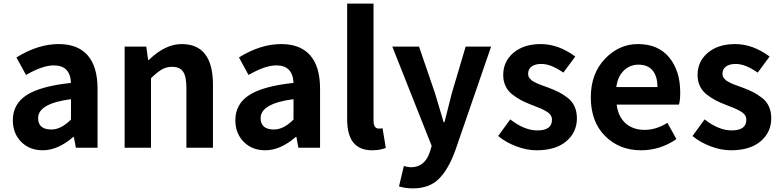

<svg xmlns="http://www.w3.org/2000/svg" viewBox="-20 -818 4323 1063"><path d="M217 14Q143 14 97 -33Q51 -80 51 -152Q51 -242 127.5 -291.5Q204 -341 373 -359Q369 -456 278 -456Q216 -456 124 -403L71 -500Q190 -574 305 -574Q411 -574 465.5 -511.5Q520 -449 520 -327V0H400L389 -60H386Q300 14 217 14ZM265 -101Q318 -101 373 -156V-269Q191 -245 191 -164Q191 -101 265 -101Z M670 0V-560H790L800 -486H804Q894 -574 986 -574Q1159 -574 1159 -349V0H1012V-331Q1012 -395 993.5 -421.5Q975 -448 933 -448Q901 -448 876 -433.5Q851 -419 816 -385V0Z M1449 14Q1375 14 1329 -33Q1283 -80 1283 -152Q1283 -242 1359.5 -291.5Q1436 -341 1605 -359Q1601 -456 1510 -456Q1448 -456 1356 -403L1303 -500Q1422 -574 1537 -574Q1643 -574 1697.5 -511.5Q1752 -449 1752 -327V0H1632L1621 -60H1618Q1532 14 1449 14ZM1497 -101Q1550 -101 1605 -156V-269Q1423 -245 1423 -164Q1423 -101 1497 -101Z M2040 14Q1902 14 1902 -157V-798H2048V-150Q2048 -106 2078 -106Q2088 -106 2098 -108L2116 1Q2084 14 2040 14Z M2266 225Q2224 225 2189 214L2216 101Q2239 108 2255 108Q2332 108 2360 23L2370 -10L2152 -560H2300L2389 -300Q2390 -296 2436 -142H2441Q2448 -168 2461 -221Q2474 -274 2481 -300L2558 -560H2699L2500 17Q2461 123 2408 174Q2355 225 2266 225Z M2951 14Q2896 14 2838 -8Q2780 -30 2738 -65L2805 -157Q2883 -96 2955 -96Q3036 -96 3036 -155Q3036 -169 3028.5 -180.5Q3021 -192 3003.5 -202Q2986 -212 2972 -218Q2958 -224 2932 -234Q2923 -237 2919 -239Q2888 -251 2864.5 -263.5Q2841 -276 2816.5 -295Q2792 -314 2779 -341.5Q2766 -369 2766 -402Q2766 -478 2823 -526Q2880 -574 2974 -574Q3072 -574 3165 -505L3099 -416Q3030 -464 2978 -464Q2942 -464 2923 -449.5Q2904 -435 2904 -410Q2904 -403 2905.5 -397Q2907 -391 2911.5 -386Q2916 -381 2920 -376.5Q2924 -372 2932 -367.5Q2940 -363 2946 -360Q2952 -357 2962.5 -352.5Q2973 -348 2979.5 -346Q2986 -344 2999 -339Q3012 -334 3018 -332Q3052 -319 3074.5 -307.5Q3097 -296 3122.5 -276.5Q3148 -257 3161 -228.5Q3174 -200 3174 -163Q3174 -86 3115.5 -36Q3057 14 2951 14Z M3529 14Q3409 14 3330 -65Q3251 -144 3251 -279Q3251 -410 3329 -492Q3407 -574 3512 -574Q3624 -574 3685 -500Q3746 -426 3746 -306Q3746 -262 3739 -239H3394Q3403 -171 3444 -135Q3485 -99 3549 -99Q3613 -99 3675 -138L3725 -48Q3635 14 3529 14ZM3392 -336H3620Q3620 -395 3593.5 -427.5Q3567 -460 3514 -460Q3468 -460 3434 -427.5Q3400 -395 3392 -336Z M4027 14Q3972 14 3914 -8Q3856 -30 3814 -65L3881 -157Q3959 -96 4031 -96Q4112 -96 4112 -155Q4112 -169 4104.5 -180.5Q4097 -192 4079.5 -202Q4062 -212 4048 -218Q4034 -224 4008 -234Q3999 -237 3995 -239Q3964 -251 3940.5 -263.5Q3917 -276 3892.5 -295Q3868 -314 3855 -341.5Q3842 -369 3842 -402Q3842 -478 3899 -526Q3956 -574 4050 -574Q4148 -574 4241 -505L4175 -416Q4106 -464 4054 -464Q4018 -464 3999 -449.5Q3980 -435 3980 -410Q3980 -403 3981.5 -397Q3983 -391 3987.5 -386Q3992 -381 3996 -376.5Q4000 -372 4008 -367.5Q4016 -363 4022 -360Q4028 -357 4038.5 -352.5Q4049 -348 4055.5 -346Q4062 -344 4075 -339Q4088 -334 4094 -332Q4128 -319 4150.5 -307.5Q4173 -296 4198.5 -276.5Q4224 -257 4237 -228.5Q4250 -200 4250 -163Q4250 -86 4191.5 -36Q4133 14 4027 14Z"/></svg>

Font: Noto Sans Korean Bold
Style: Bold
Weight: 700
Designer: Ryoko NISHIZUKA  (kana & ideographs); Paul D. Hunt (Latin, Greek & Cyrillic); Wenlong ZHANG  (bopomofo); Sandoll Communi
Foundry: Adobe Systems Incorporated
Version: Version 1.000;PS 1;hotconv 1.0.78;makeotf.lib2.5.61930